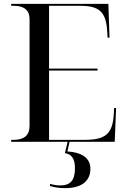

<svg xmlns="http://www.w3.org/2000/svg" viewBox="-20 -734 663 994"><path d="M38 0H330L316 59C353 64 368 91 368 137C368 199 345 226 292 226C275 226 257 223 239 218V229C259 235 282 240 317 240C409 240 448 198 448 140C448 84 404 55 329 50L340 0H574L581 -175H571L569 -142C563 -42 527 -10 419 -10H234V-369H485V-379H234V-704H394C495 -704 529 -672 535 -572L537 -539H547L541 -714H38V-704H51C105 -704 133 -681 133 -636V-82C133 -34 105 -10 51 -10H38Z"/></svg>

Font: Noto Serif Display
Style: Regular
Weight: 400
Designer: Monotype Design Team
Foundry: Monotype Imaging Inc.
Version: Version 2.009